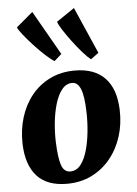

<svg xmlns="http://www.w3.org/2000/svg" viewBox="-60 -939 711 998"><g transform="rotate(-5 295.5 -439.5)"><path d="M339.5 -569Q442 -569 496.8 -511.8Q551.5 -454.5 555 -345Q557.5 -271.5 536.8 -206.5Q516 -141.5 475.5 -92Q435 -42.5 377.5 -14.2Q320 14 248.5 14Q145.5 14 92.8 -44.2Q40 -102.5 36.5 -212Q34.5 -286 54.5 -350.8Q74.5 -415.5 114.2 -464.5Q154 -513.5 211 -541.2Q268 -569 339.5 -569ZM321.5 -506Q289.5 -506 267.2 -478.2Q245 -450.5 231.8 -405.8Q218.5 -361 213.2 -309.5Q208 -258 209.5 -210Q212.5 -123.5 225.8 -86Q239 -48.5 271.5 -48.5Q304 -48.5 325.8 -76.2Q347.5 -104 360.2 -148.8Q373 -193.5 378.2 -245.8Q383.5 -298 382 -347Q380 -433.5 364.5 -469.8Q349 -506 321.5 -506ZM470.5 -650 429.5 -620Q412.5 -632.5 387.2 -661.2Q362 -690 336.5 -724Q311 -758 292.5 -787Q274 -816 270.5 -829.5L364 -893ZM278 -661 240 -627Q222 -637.5 193.8 -663.2Q165.5 -689 136.8 -720.2Q108 -751.5 86.5 -778.5Q65 -805.5 60 -818.5L146.5 -891.5Z"/></g></svg>

Font: Merriweather Black
Style: Italic
Weight: 900
Italic angle: -7.8°
Designer: Eben Sorkin
Foundry: Eben Sorkin
Version: Version 2.200;gftools[0.9.31]